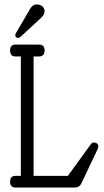

<svg xmlns="http://www.w3.org/2000/svg" viewBox="-20 -837 464 857"><path d="M130 -52H283L386 -194Q391 -201 399.5 -201Q408 -201 413.5 -196Q419 -191 419 -184.5Q419 -178 415 -170L342 -16Q333 0 314 0H49Q25 0 25 -26Q25 -52 49 -52H73V-585H49Q25 -585 25 -611.5Q25 -638 49 -638H154Q179 -638 179 -611.5Q179 -585 154 -585H130ZM61 -668Q48 -668 48 -681Q48 -683 50 -687L113 -795Q125 -817 142.5 -817Q160 -817 169.5 -808.5Q179 -800 179 -786Q179 -772 163 -757L71 -672Q67 -668 61 -668Z"/></svg>

Font: Glass Antiqua
Style: Regular
Weight: 400
Version: 1.001